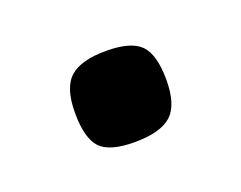

<svg xmlns="http://www.w3.org/2000/svg" viewBox="-39 -492 298 237"><g transform="rotate(-20 110.0 -373.0)"><path d="M50 -373Q50 -406 64.5 -419Q79 -432 112 -432Q145 -432 157.5 -419Q170 -406 170 -373Q170 -340 155.5 -327Q141 -314 107 -314Q74 -314 62 -327Q50 -340 50 -373Z"/></g></svg>

Font: Enriqueta
Style: Regular
Weight: 400
Designer: Viviana Monsalve, Gustavo Ibarra
Foundry: 72Puntos
Version: Version 2.000